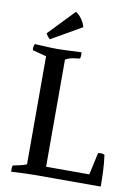

<svg xmlns="http://www.w3.org/2000/svg" viewBox="-99 -982 746 1050"><g transform="rotate(10 274.0 -456.5)"><path d="M462 -55 489 -178Q501 -180 508 -179.5Q515 -179 525 -175Q531 -132 533 -88Q535 -44 535 0H172Q144 0 105.5 1.5Q67 3 39 5Q36 -14 41 -30Q63 -35 82.5 -39Q102 -43 117 -50V-650L40 -670Q37 -689 45 -705Q72 -704 105.5 -702Q139 -700 167 -700Q196 -700 236 -702Q276 -704 304 -705Q307 -686 302 -670Q282 -668 262 -664.5Q242 -661 222 -650V-55ZM121 -745Q112 -753 107.5 -759.5Q103 -766 98 -774L236 -918Q256 -905 270 -884.5Q284 -864 290 -842Z"/></g></svg>

Font: Alike
Style: Regular
Weight: 400
Designer: Sveta Sebyakina
Foundry: Cyreal (www.cyreal.org)
Version: Version 1.301; ttfautohint (v1.8.4.7-5d5b)